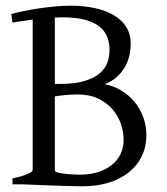

<svg xmlns="http://www.w3.org/2000/svg" viewBox="-20 -650 590 677"><path d="M201.7 -588.9Q194.8 -588.9 187.7 -588.6Q180.7 -588.4 173.3 -587.9V-354H189.9Q245.6 -354 280 -365Q314.5 -376 333.5 -393.1Q352.5 -410.2 359.4 -431.6Q366.2 -453.1 366.2 -474.1Q366.2 -498.5 358.2 -519.5Q350.1 -540.5 331.1 -555.9Q312 -571.3 280.5 -580.1Q249 -588.9 201.7 -588.9ZM253.9 -316.9Q230.5 -316.9 210.7 -314.9Q190.9 -313 173.3 -310.1V-50.8Q173.3 -46.9 177.7 -43.5Q186 -40.5 196.8 -38.8Q207.5 -37.1 218.8 -36.1Q230 -35.2 241.2 -34.7Q252.4 -34.2 262.2 -34.2Q297.4 -34.2 325.7 -43.2Q354 -52.2 374.3 -68.4Q394.5 -84.5 405.3 -107.2Q416 -129.9 416 -157.2Q416 -184.1 406.5 -212.4Q397 -240.7 377.2 -263.9Q357.4 -287.1 326.9 -302Q296.4 -316.9 253.9 -316.9ZM496.1 -173.8Q496.1 -132.3 479.7 -98.9Q463.4 -65.4 433.8 -42Q404.3 -18.6 363.3 -5.9Q322.3 6.8 272.9 6.8Q258.8 6.8 237.3 6.3Q215.8 5.9 192.4 5.1Q168.9 4.4 145.3 3.4Q121.6 2.4 102.5 1.7Q83.5 1 71.8 0.5Q60.1 0 60.1 0H23.9V-21Q57.1 -27.8 76.2 -35.9Q95.2 -43.9 95.2 -50.8V-581.1Q76.7 -578.6 58.6 -575.9Q40.5 -573.2 23.9 -570.3L20 -600.6Q39.1 -606 64.2 -611.1Q89.4 -616.2 117.2 -620.4Q145 -624.5 173.8 -627.2Q202.6 -629.9 229 -629.9Q277.8 -629.9 317.1 -620.8Q356.4 -611.8 384 -594.7Q411.6 -577.6 426.3 -553.2Q440.9 -528.8 440.9 -498Q440.9 -445.3 416.5 -407.5Q392.1 -369.6 349.1 -353Q380.4 -347.2 407.2 -331.1Q434.1 -314.9 453.9 -291.3Q473.6 -267.6 484.9 -237.5Q496.1 -207.5 496.1 -173.8Z"/></svg>

Font: Gentium
Style: Regular
Weight: 400
Designer: J. Victor Gaultney
Version: Version 1.03; 2011; OFL 1.1 release